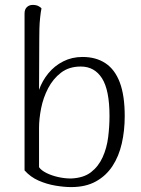

<svg xmlns="http://www.w3.org/2000/svg" viewBox="-20 -749 576 782"><path d="M270 13Q241 13 205.5 7Q170 1 137 -13.5Q104 -28 80 -55V-694Q80 -711 89.5 -720Q99 -729 113 -729Q127 -729 136 -724.5Q145 -720 149 -715Q146 -701 143.5 -677.5Q141 -654 140.5 -631.5Q140 -609 140 -595L139 -383Q152 -420 177 -450.5Q202 -481 237.5 -499Q273 -517 316 -517Q371 -517 409.5 -491.5Q448 -466 468 -413Q488 -360 488 -276Q488 -217 476 -164.5Q464 -112 438 -72.5Q412 -33 370.5 -10Q329 13 270 13ZM269 -22Q320 -24 350.5 -47.5Q381 -71 398 -108.5Q415 -146 420.5 -190Q426 -234 426 -276Q426 -382 395.5 -430Q365 -478 309 -478Q261 -478 228.5 -453Q196 -428 176 -389.5Q156 -351 147.5 -308Q139 -265 139 -228V-68Q148 -55 169 -44.5Q190 -34 216.5 -28Q243 -22 269 -22Z"/></svg>

Font: Arima Thin Light
Style: Regular
Weight: 300
Version: Version 1.100